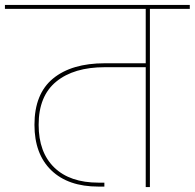

<svg xmlns="http://www.w3.org/2000/svg" viewBox="-55 -760 791 780"><path d="M716 -724H554V0H537V-487H371Q245 -487 173.5 -428.5Q102 -370 102 -253Q102 -141 165.5 -79.5Q229 -18 345 -18H369V-2H345Q222 -2 153.5 -68Q85 -134 85 -253Q85 -379 160.5 -441Q236 -503 371 -503H537V-724H-35V-740H716Z"/></svg>

Font: Fz Poppins Thin
Style: Regular
Weight: 100
Designer: Ninad Kale (Devanagari), Jonny Pinhorn (Latin)
Foundry: Indian Type Foundry
Version: Vit hóa bi Vntype.Com & FontZin.Com